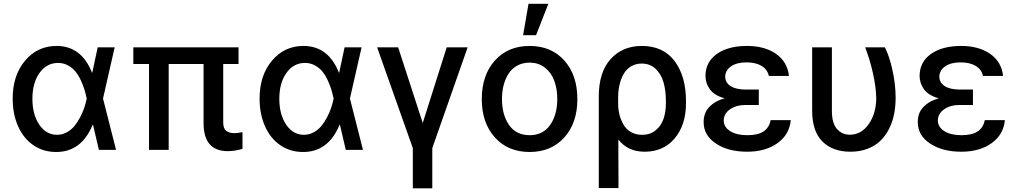

<svg xmlns="http://www.w3.org/2000/svg" viewBox="-20 -797 5406 1021"><path d="M276.4 11.2Q209 10.7 156.7 -25.4Q104.5 -61.5 75.9 -126.2Q47.4 -190.9 47.4 -272.9Q47.4 -396 113.3 -474.4Q179.2 -552.7 280.8 -552.7Q413.1 -552.7 469.2 -410.6H470.7L499.5 -545.4H589.8L527.8 -272.9L597.2 0H505.9L474.6 -133.3H472.7Q412.6 12.7 276.4 11.2ZM440.9 -272.9V-273.9Q435.5 -298.8 429 -320.8Q422.4 -342.8 409.7 -370.1Q397 -397.5 381.3 -416.7Q365.7 -436 341.6 -449.2Q317.4 -462.4 289.1 -462.4Q228 -462.4 190.2 -409.2Q152.3 -356 152.3 -272Q152.3 -188.5 188.7 -134.3Q225.1 -80.1 283.7 -80.1Q311 -80.1 335.2 -93.5Q359.4 -106.9 376 -127Q392.6 -147 406.5 -173.8Q420.4 -200.7 428.2 -224.4Q436 -248 440.9 -271.5Z M1248.5 -545.4V-456.5H1167V-147Q1167 -113.3 1183.1 -101.1Q1199.2 -88.9 1227.1 -88.9Q1242.7 -88.9 1269.5 -94.2V-5.4Q1228.5 6.8 1191.4 6.8Q1063 6.8 1062.5 -141.1V-456.5H877V0H772.5V-456.5H689V-545.4Z M1589.4 11.2Q1522 10.7 1469.7 -25.4Q1417.5 -61.5 1388.9 -126.2Q1360.4 -190.9 1360.4 -272.9Q1360.4 -396 1426.3 -474.4Q1492.2 -552.7 1593.8 -552.7Q1726.1 -552.7 1782.2 -410.6H1783.7L1812.5 -545.4H1902.8L1840.8 -272.9L1910.2 0H1818.8L1787.6 -133.3H1785.6Q1725.6 12.7 1589.4 11.2ZM1753.9 -272.9V-273.9Q1748.5 -298.8 1741.9 -320.8Q1735.4 -342.8 1722.7 -370.1Q1710 -397.5 1694.3 -416.7Q1678.7 -436 1654.5 -449.2Q1630.4 -462.4 1602.1 -462.4Q1541 -462.4 1503.2 -409.2Q1465.3 -356 1465.3 -272Q1465.3 -188.5 1501.7 -134.3Q1538.1 -80.1 1596.7 -80.1Q1624 -80.1 1648.2 -93.5Q1672.4 -106.9 1689 -127Q1705.6 -147 1719.5 -173.8Q1733.4 -200.7 1741.2 -224.4Q1749 -248 1753.9 -271.5Z M1985.4 -545.4H2097.2L2228 -143.1L2355.5 -545.4H2466.8L2278.8 -9.3V204.6H2175.3V-9.3Z M2761.7 -609.9 2790.5 -776.9H2896L2830.6 -609.9ZM2542 -270Q2542 -397.5 2611.6 -475.1Q2681.2 -552.7 2796.4 -552.7Q2911.6 -552.7 2981 -475.1Q3050.3 -397.5 3050.3 -270Q3050.3 -143.6 2981 -66.2Q2911.6 11.2 2796.4 11.2Q2681.2 11.2 2611.6 -66.2Q2542 -143.6 2542 -270ZM2796.4 -78.1Q2867.7 -78.1 2905.5 -132.6Q2943.4 -187 2943.4 -270.5Q2943.4 -324.2 2927.7 -367.2Q2912.1 -410.2 2878.2 -437Q2844.2 -463.9 2796.4 -463.9Q2759.8 -463.9 2731.2 -448.5Q2702.6 -433.1 2685.1 -406.2Q2667.5 -379.4 2658.4 -345Q2649.4 -310.5 2649.4 -270.5Q2649.4 -186.5 2687 -132.3Q2724.6 -78.1 2796.4 -78.1Z M3164.1 203.1V-282.7Q3164.1 -413.1 3227.1 -482.9Q3290 -552.7 3393.6 -552.7Q3506.8 -552.7 3567.4 -472.2Q3627.9 -391.6 3627.9 -258.3V-248.5Q3627.9 -133.3 3568.4 -61.8Q3508.8 9.8 3407.7 9.8Q3318.4 9.8 3268.1 -55.2L3269 203.1ZM3267.1 -236.3Q3268.1 -209 3275.1 -183.3Q3282.2 -157.7 3296.1 -133.5Q3310.1 -109.4 3335.4 -94.7Q3360.8 -80.1 3394.5 -80.1Q3437.5 -80.1 3466.8 -104.2Q3496.1 -128.4 3508.5 -165.3Q3521 -202.1 3521 -248.5V-258.3Q3521 -316.4 3508.1 -360.4Q3495.1 -404.3 3465.6 -431.6Q3436 -459 3392.1 -459Q3359.9 -459 3335 -443.6Q3310.1 -428.2 3295.7 -402.3Q3281.2 -376.5 3274.2 -345.2Q3267.1 -314 3267.1 -279.3Z M4015.1 -238.8H3946.3Q3894.5 -238.8 3861.6 -215.6Q3828.6 -192.4 3828.6 -155.8Q3828.6 -121.6 3862.5 -99.9Q3896.5 -78.1 3953.6 -78.1Q4009.8 -78.1 4039.8 -97.7Q4069.8 -117.2 4078.1 -158.2H4185.1Q4177.7 -80.6 4114 -35.4Q4050.3 9.8 3953.1 9.8Q3852.5 9.8 3787.1 -33.7Q3721.7 -77.1 3721.7 -147.9Q3721.7 -174.8 3731.2 -197.8Q3740.7 -220.7 3766.8 -241.9Q3793 -263.2 3833.5 -273.9Q3778.8 -289.6 3755.4 -321.5Q3731.9 -353.5 3731.4 -393.1Q3731.9 -467.8 3792.2 -510.3Q3852.5 -552.7 3952.1 -552.7Q4046.9 -552.7 4107.2 -510.3Q4167.5 -467.8 4175.3 -393.1H4068.4Q4061.5 -427.2 4030.3 -446.3Q3999 -465.3 3949.7 -465.3Q3897.9 -465.3 3867.4 -444.1Q3836.9 -422.9 3836.4 -389.2Q3836.9 -357.4 3865.2 -339.1Q3893.6 -320.8 3946.3 -320.8H4015.1Z M4298.8 -545.4H4403.8V-207.5Q4403.8 -141.6 4430.9 -111.1Q4458 -80.6 4499 -80.6Q4560.5 -80.6 4600.1 -137.7Q4639.6 -194.8 4639.6 -276.9Q4638.2 -336.4 4621.8 -408.9Q4605.5 -481.4 4580.6 -545.4H4685.5Q4709.5 -498.5 4726.1 -423.1Q4742.7 -347.7 4742.7 -276.9Q4742.7 -230 4734.1 -188.2Q4725.6 -146.5 4706.8 -109.9Q4688 -73.2 4660.2 -46.9Q4632.3 -20.5 4592 -5.4Q4551.8 9.8 4502.4 9.8Q4407.7 9.8 4353.3 -44.7Q4298.8 -99.1 4298.8 -209Z M5153.8 -238.8H5085Q5033.2 -238.8 5000.2 -215.6Q4967.3 -192.4 4967.3 -155.8Q4967.3 -121.6 5001.2 -99.9Q5035.2 -78.1 5092.3 -78.1Q5148.4 -78.1 5178.5 -97.7Q5208.5 -117.2 5216.8 -158.2H5323.7Q5316.4 -80.6 5252.7 -35.4Q5189 9.8 5091.8 9.8Q4991.2 9.8 4925.8 -33.7Q4860.4 -77.1 4860.4 -147.9Q4860.4 -174.8 4869.9 -197.8Q4879.4 -220.7 4905.5 -241.9Q4931.6 -263.2 4972.2 -273.9Q4917.5 -289.6 4894 -321.5Q4870.6 -353.5 4870.1 -393.1Q4870.6 -467.8 4930.9 -510.3Q4991.2 -552.7 5090.8 -552.7Q5185.5 -552.7 5245.8 -510.3Q5306.2 -467.8 5314 -393.1H5207Q5200.2 -427.2 5168.9 -446.3Q5137.7 -465.3 5088.4 -465.3Q5036.6 -465.3 5006.1 -444.1Q4975.6 -422.9 4975.1 -389.2Q4975.6 -357.4 5003.9 -339.1Q5032.2 -320.8 5085 -320.8H5153.8Z"/></svg>

Font: Interop Med
Style: Regular
Weight: 500
Designer: Rasmus Andersson, Google, Jang Haemin
Foundry: jhaemin
Version: Version 1.007